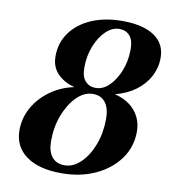

<svg xmlns="http://www.w3.org/2000/svg" viewBox="-82 -787 785 873"><g transform="rotate(10 310.5 -350.0)"><path d="M565 -230Q565 -160 525 -104.5Q485 -49 416 -17Q347 15 259 15Q154 15 96 -27.5Q38 -70 38 -145Q38 -201 65 -249.5Q92 -298 140 -333Q188 -368 250 -381Q204 -392 172.5 -423Q141 -454 141 -505Q141 -567 175.5 -614.5Q210 -662 271.5 -688.5Q333 -715 414 -715Q509 -715 561 -680Q613 -645 613 -580Q613 -534 592 -494Q571 -454 531.5 -424.5Q492 -395 437 -381Q498 -366 531.5 -326Q565 -286 565 -230ZM472 -594Q472 -637 454 -657Q436 -677 406 -677Q373 -677 344 -649Q315 -621 297 -575.5Q279 -530 279 -476Q279 -434 297.5 -414Q316 -394 345 -394Q379 -394 407.5 -422Q436 -450 454 -495.5Q472 -541 472 -594ZM417 -264Q417 -312 397 -338.5Q377 -365 339 -365Q299 -365 264.5 -330.5Q230 -296 209 -241Q188 -186 188 -121Q188 -74 208.5 -48.5Q229 -23 267 -23Q307 -23 341.5 -56.5Q376 -90 396.5 -144.5Q417 -199 417 -264Z"/></g></svg>

Font: Poltawski Nowy SemiBold
Style: Italic
Weight: 600
Italic angle: -12°
Version: Version 1.001;gftools[0.9.25]